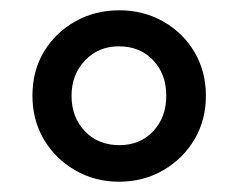

<svg xmlns="http://www.w3.org/2000/svg" viewBox="-20 -735 463 373"><path d="M211 -382Q164 -382 125.5 -404.5Q87 -427 65 -464.5Q43 -502 43 -549Q43 -597 65 -634Q87 -671 125.5 -693Q164 -715 212 -715Q259 -715 297.5 -693Q336 -671 358 -633.5Q380 -596 380 -549Q380 -502 358 -464.5Q336 -427 297.5 -404.5Q259 -382 211 -382ZM212 -453Q252 -453 277.5 -480Q303 -507 303 -549Q303 -591 277.5 -618Q252 -645 211 -645Q171 -645 145 -617.5Q119 -590 119 -549Q119 -507 145 -480Q171 -453 212 -453Z"/></svg>

Font: Nunito Sans 7pt Expanded SemiBold
Style: Regular
Weight: 600
Width: 7
Designer: Vernon Adams
Foundry: Vernon Adams
Version: Version 3.101;gftools[0.9.27]